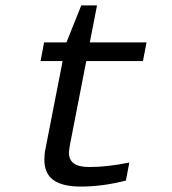

<svg xmlns="http://www.w3.org/2000/svg" viewBox="-20 -686 640 714"><path d="M130.9 -459 144 -528.3H227.1L282.2 -666H340.8L314 -528.3H524.9L511.7 -459H300.8L238.8 -140.6L236.3 -119.1Q236.3 -91.3 254.9 -78.1Q273.4 -64.9 313 -64.9Q377.9 -64.9 460.9 -81.5L448.2 -14.6Q362.3 7.8 280.3 7.8Q212.4 7.8 178.7 -16.4Q145 -40.5 145 -92.3Q145 -114.3 148.9 -131.3L212.9 -459Z"/></svg>

Font: Liberation Mono
Style: Italic
Weight: 400
Italic angle: -12°
Monospace: yes
Designer: Steve Matteson
Foundry: Ascender Corporation
Version: Version 2.1.5